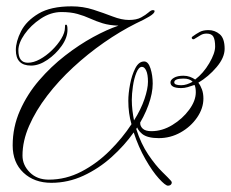

<svg xmlns="http://www.w3.org/2000/svg" viewBox="-20 -574 729 606"><path d="M206 -554Q242 -554 274.5 -543.5Q307 -533 335.5 -522Q364 -511 387 -511Q411 -511 425.5 -519Q440 -527 448.5 -534.5Q457 -542 462 -542Q468 -542 468 -539Q468 -532 451.5 -522Q435 -512 409 -500Q359 -475 308 -439.5Q257 -404 211 -361.5Q165 -319 129 -272Q93 -225 72 -177Q51 -129 51 -83Q51 -53 74 -30Q97 -7 134 -7Q188 -7 237 -32.5Q286 -58 326.5 -98.5Q367 -139 395 -182Q385 -216 385 -256Q385 -279 390.5 -308Q396 -337 407 -358.5Q418 -380 435 -380Q448 -380 455 -358Q462 -336 462 -310Q462 -280 448.5 -242.5Q435 -205 410 -167Q425 -120 448 -86Q471 -52 492 -31.5Q513 -11 519 -4Q524 1 521 6.5Q518 12 510 12Q502 12 481.5 -10.5Q461 -33 439 -71.5Q417 -110 402 -156Q373 -115 332.5 -78.5Q292 -42 243.5 -19.5Q195 3 142 3Q88 3 54 -29Q20 -61 20 -115Q20 -173 43 -225Q66 -277 103.5 -320.5Q141 -364 185.5 -398.5Q230 -433 274 -457Q318 -481 354 -493Q325 -494 304 -500.5Q283 -507 264.5 -515.5Q246 -524 224.5 -530Q203 -536 174 -536Q140 -536 108.5 -515Q77 -494 57.5 -466Q38 -438 38 -415Q38 -376 68 -376Q86 -376 106 -387Q126 -398 144 -415.5Q162 -433 173.5 -452Q185 -471 185 -487Q185 -494 185.5 -495Q186 -496 189 -496Q193 -496 193 -480Q193 -455 174.5 -429Q156 -403 129.5 -385Q103 -367 78 -367Q30 -367 30 -416Q30 -443 46.5 -475.5Q63 -508 101.5 -531Q140 -554 206 -554ZM403 -194Q425 -229 436 -261.5Q447 -294 447 -316Q447 -339 441.5 -351Q436 -363 428 -363Q418 -363 410.5 -344.5Q403 -326 399.5 -301.5Q396 -277 396 -259Q396 -242 398 -225.5Q400 -209 403 -194ZM638 -479Q658 -479 673.5 -466Q689 -453 689 -420Q689 -392 663.5 -362Q638 -332 606 -313Q613 -304 617.5 -291.5Q622 -279 622 -263Q622 -232 602 -203Q582 -174 550 -156Q518 -138 481 -138Q445 -138 428.5 -151.5Q412 -165 410.5 -182Q409 -199 415 -210Q420 -215 422 -215Q425 -215 427 -212.5Q429 -210 427 -206Q423 -197 422.5 -186.5Q422 -176 430.5 -168Q439 -160 458 -160Q492 -160 524 -179.5Q556 -199 577 -227.5Q598 -256 598 -283Q598 -290 597 -296Q596 -302 594 -306Q583 -302 572.5 -299Q562 -296 552 -296Q518 -296 518 -314Q518 -322 529 -328.5Q540 -335 559 -335Q570 -335 579.5 -331.5Q589 -328 596 -323Q622 -343 640.5 -374.5Q659 -406 659 -427Q659 -448 653.5 -458Q648 -468 632 -468Q622 -468 614 -463.5Q606 -459 595 -452Q593 -450 590 -450Q587 -450 585.5 -453Q584 -456 588 -459Q599 -467 610 -473Q621 -479 638 -479ZM552 -305Q561 -305 570 -308Q579 -311 588 -316Q579 -326 559 -326Q530 -326 530 -314Q530 -305 552 -305Z"/></svg>

Font: Kapakana
Style: Regular
Weight: 400
Designer: Kousuke Nagai
Version: Version 1.002